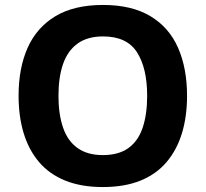

<svg xmlns="http://www.w3.org/2000/svg" viewBox="-20 -745 831 775"><path d="M735 -358Q735 -275 714.5 -207.5Q694 -140 652.5 -91Q611 -42 547 -16Q483 10 395 10Q308 10 243.5 -16Q179 -42 137.5 -91Q96 -140 75.5 -207.5Q55 -275 55 -359Q55 -470 91.5 -552Q128 -634 203.5 -679.5Q279 -725 396 -725Q512 -725 587.5 -679.5Q663 -634 699 -551.5Q735 -469 735 -358ZM216 -358Q216 -284 234.5 -230Q253 -176 293 -147.5Q333 -119 395 -119Q459 -119 498.5 -147.5Q538 -176 556 -230Q574 -284 574 -358Q574 -470 533 -534Q492 -598 396 -598Q333 -598 293 -569Q253 -540 234.5 -486.5Q216 -433 216 -358Z"/></svg>

Font: Noto Sans Lao Looped
Style: Bold
Weight: 700
Designer: Mark Frömberg, Ben Mitchell
Foundry: The Fontpad Ltd
Version: Version 1.001